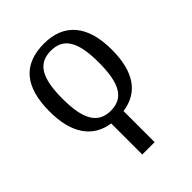

<svg xmlns="http://www.w3.org/2000/svg" viewBox="-222 -663 1020 1020"><g transform="rotate(-45 288.5 -153.0)"><path d="M242.2 6.8V240.2H335V6.8C458 -11.2 522 -101.1 522 -269C522 -449.2 440.4 -545.9 290 -545.9C134.3 -545.9 55.2 -456.1 55.2 -269C55.2 -106.4 121.1 -10.7 242.2 6.8ZM151.9 -269C151.9 -425.3 192.9 -493.2 288.1 -493.2C383.8 -493.2 424.8 -425.8 424.8 -269C424.8 -108.4 382.3 -42 289.1 -42C195.3 -42 151.9 -109.4 151.9 -269Z"/></g></svg>

Font: The Erased English
Style: Regular
Weight: 400
Designer: Monotype Design team + ligartures altered by 180 Amsterdam
Foundry: Monotype Imaging Inc.
Version: Version 1.030;Glyphs 3.1.2 (3151)